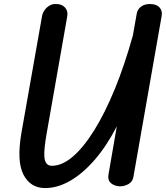

<svg xmlns="http://www.w3.org/2000/svg" viewBox="-20 -949 844 978"><path d="M210 9Q135 9 99.5 -59.5Q64 -128 89.5 -274.5L195 -871.5Q197.5 -883.5 206.8 -897Q216 -910.5 231.2 -920Q246.5 -929.5 266.5 -928.5Q295 -928.5 311.2 -910.8Q327.5 -893 322.5 -865.5L216.5 -262.5Q211 -230 207.8 -201.2Q204.5 -172.5 206 -150.8Q207.5 -129 216.5 -116.8Q225.5 -104.5 244.5 -104.5Q296 -104.5 350.8 -151.2Q405.5 -198 460 -285.5Q514.5 -373 564.8 -495.5Q615 -618 657 -769L676.5 -879.5Q680.5 -901.5 698.2 -915Q716 -928.5 744 -928.5Q776.5 -928.5 792.2 -911.5Q808 -894.5 803.5 -868L659.5 -47.5Q655 -23 634.5 -11.5Q614 0 592 0Q565.5 0 546.2 -15.2Q527 -30.5 533 -62.5L575 -305.5Q522.5 -204 461.5 -134Q400.5 -64 336.5 -27.5Q272.5 9 210 9Z"/></svg>

Font: Edu AU VIC WA NT Pre SemiBold
Style: Regular
Weight: 600
Designer: Tina and Corey Anderson, Eben Sorkin, Mirko Velimirovic
Foundry: Google for Education
Version: Version 1.001